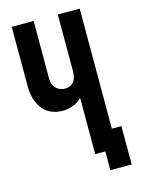

<svg xmlns="http://www.w3.org/2000/svg" viewBox="-120 -768 681 930"><g transform="rotate(-15 221.0 -303.0)"><path d="M314.9 0H264.2V-282.2Q247.1 -263.7 220.5 -253.4Q193.8 -243.2 169.9 -243.2Q104 -243.2 68.6 -286.6Q33.2 -330.1 33.2 -403.8V-700.2H143.1V-413.1Q143.1 -379.4 161.1 -361.8Q179.2 -344.2 207 -344.2Q233.9 -344.2 249 -362.8Q264.2 -381.3 264.2 -416V-700.2H374V-98.1H421.9V94.2H314.9Z"/></g></svg>

Font: Bebas Neue Bold
Style: Regular
Weight: 700
Designer: Ryoichi Tsunekawa
Foundry: Ryoichi Tsunekawa
Version: Version 1.300